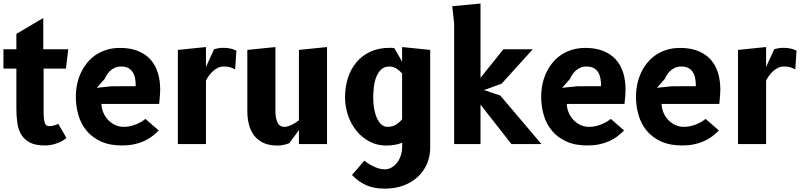

<svg xmlns="http://www.w3.org/2000/svg" viewBox="-20 -836 4642 1114"><path d="M233 -194Q233 -168.5 234.5 -151.2Q236 -134 239.8 -123.5Q243.5 -113 249.5 -108.5Q255.5 -104 264.5 -104Q275 -104 284.5 -106Q294 -108 301.5 -110.5Q310.5 -113.5 318 -117.5L365.5 -36Q359.5 -30 347.2 -22.2Q335 -14.5 318.5 -7.8Q302 -1 281.8 3.5Q261.5 8 240 8Q186 8 153.5 -9Q121 -26 103.5 -55Q86 -84 80.5 -122.8Q75 -161.5 75 -205V-438H0V-550H75V-639.5L231 -731.5V-550H376L362.5 -438H233Z M901 -79Q882.5 -60 861 -44Q839.5 -28 813.5 -16.5Q787.5 -5 756.5 1.5Q725.5 8 688 8Q616 8 565 -15.5Q514 -39 481.8 -78.2Q449.5 -117.5 434.8 -168.5Q420 -219.5 420 -275Q420 -310.5 427 -345.2Q434 -380 448.2 -411.2Q462.5 -442.5 483.8 -469.5Q505 -496.5 533.5 -516Q562 -535.5 597.8 -546.8Q633.5 -558 676.5 -558Q736.5 -558 780.5 -540.2Q824.5 -522.5 853 -490.8Q881.5 -459 895.5 -414.5Q909.5 -370 909.5 -316Q909.5 -302.5 907.8 -280.5Q906 -258.5 903.5 -233H568.5Q569.5 -206 580 -181.8Q590.5 -157.5 607.8 -139.5Q625 -121.5 648 -110.8Q671 -100 698 -100Q720 -100 739.8 -105Q759.5 -110 775.8 -117.2Q792 -124.5 804.5 -132.2Q817 -140 824 -146ZM767.5 -336Q767.5 -359 764 -379.5Q760.5 -400 751 -415.8Q741.5 -431.5 725.2 -440.8Q709 -450 683.5 -450Q662 -450 645.8 -442.5Q629.5 -435 617.8 -423.8Q606 -412.5 598.5 -400Q591 -387.5 587 -378L541.5 -326.5L628 -335.5Z M1344.5 -433.5Q1334.5 -438.5 1326.5 -441.8Q1318.5 -445 1310.5 -447Q1302.5 -449 1293.8 -449.5Q1285 -450 1273.5 -450Q1259.5 -450 1245.2 -443.2Q1231 -436.5 1217.8 -425Q1204.5 -413.5 1193.5 -398.8Q1182.5 -384 1175 -368V0H1012V-546.5L1175 -563V-447.5L1222 -550Q1230 -553 1244.8 -555.8Q1259.5 -558.5 1272.5 -558.5Q1300 -558.5 1317.8 -554.2Q1335.5 -550 1351.5 -542Z M1714.5 -546.5 1877.5 -563V0H1714.5V-81.5L1659 -5.5Q1649 -1 1629.5 3.8Q1610 8.5 1589.5 8.5Q1542.5 8.5 1509.5 -6.5Q1476.5 -21.5 1455.5 -48.2Q1434.5 -75 1424.8 -111.8Q1415 -148.5 1415 -192V-546.5L1578 -563V-192Q1578 -150.5 1590 -125.2Q1602 -100 1630 -100Q1639.5 -100 1650.8 -103.2Q1662 -106.5 1673 -112Q1684 -117.5 1694.8 -124.2Q1705.5 -131 1714.5 -138Z M2313.5 -8Q2297.5 -1 2273.2 3.8Q2249 8.5 2220 8.5Q2169.5 8.5 2126 -13.8Q2082.5 -36 2050.5 -74.2Q2018.5 -112.5 2000.2 -163.8Q1982 -215 1982 -272.5Q1982 -331 1998.5 -383Q2015 -435 2047.5 -474Q2080 -513 2128.5 -535.8Q2177 -558.5 2241.5 -558.5Q2250.5 -558.5 2256.5 -558.2Q2262.5 -558 2267.5 -557L2313 -479V-563L2476 -546.5V20.5Q2476 70 2457.8 113.2Q2439.5 156.5 2405.5 188.8Q2371.5 221 2322.5 239.8Q2273.5 258.5 2211.5 258.5Q2178.5 258.5 2152.2 253.2Q2126 248 2103.5 238Q2081 228 2061.2 213.2Q2041.5 198.5 2022 179.5L2094 96Q2102 103 2115 111.5Q2128 120 2143.8 128Q2159.5 136 2177.2 141.2Q2195 146.5 2212 146.5Q2233 146.5 2251.5 136.2Q2270 126 2283.8 108Q2297.5 90 2305.5 65.8Q2313.5 41.5 2313.5 13.5ZM2313 -410Q2299 -426 2280.2 -438Q2261.5 -450 2239 -450Q2209 -450 2190.8 -432Q2172.5 -414 2162.2 -386.8Q2152 -359.5 2148.8 -327.5Q2145.5 -295.5 2145.5 -267Q2145.5 -231.5 2151.5 -201Q2157.5 -170.5 2168.2 -148Q2179 -125.5 2194 -112.8Q2209 -100 2227.5 -100Q2257 -100 2277 -112.5Q2297 -125 2313 -143.5Z M2615 0V-698.5L2604 -800L2768 -815.5V-384.5L2900.5 -550H3071L2890 -350L2788 -313.5L2882.5 -282L3121.5 0H2947.5L2768 -229V0Z M3601 -79Q3582.5 -60 3561 -44Q3539.5 -28 3513.5 -16.5Q3487.5 -5 3456.5 1.5Q3425.5 8 3388 8Q3316 8 3265 -15.5Q3214 -39 3181.8 -78.2Q3149.5 -117.5 3134.8 -168.5Q3120 -219.5 3120 -275Q3120 -310.5 3127 -345.2Q3134 -380 3148.2 -411.2Q3162.5 -442.5 3183.8 -469.5Q3205 -496.5 3233.5 -516Q3262 -535.5 3297.8 -546.8Q3333.5 -558 3376.5 -558Q3436.5 -558 3480.5 -540.2Q3524.5 -522.5 3553 -490.8Q3581.5 -459 3595.5 -414.5Q3609.5 -370 3609.5 -316Q3609.5 -302.5 3607.8 -280.5Q3606 -258.5 3603.5 -233H3268.5Q3269.5 -206 3280 -181.8Q3290.5 -157.5 3307.8 -139.5Q3325 -121.5 3348 -110.8Q3371 -100 3398 -100Q3420 -100 3439.8 -105Q3459.5 -110 3475.8 -117.2Q3492 -124.5 3504.5 -132.2Q3517 -140 3524 -146ZM3467.5 -336Q3467.5 -359 3464 -379.5Q3460.5 -400 3451 -415.8Q3441.5 -431.5 3425.2 -440.8Q3409 -450 3383.5 -450Q3362 -450 3345.8 -442.5Q3329.5 -435 3317.8 -423.8Q3306 -412.5 3298.5 -400Q3291 -387.5 3287 -378L3241.5 -326.5L3328 -335.5Z M4151 -79Q4132.5 -60 4111 -44Q4089.5 -28 4063.5 -16.5Q4037.5 -5 4006.5 1.5Q3975.5 8 3938 8Q3866 8 3815 -15.5Q3764 -39 3731.8 -78.2Q3699.5 -117.5 3684.8 -168.5Q3670 -219.5 3670 -275Q3670 -310.5 3677 -345.2Q3684 -380 3698.2 -411.2Q3712.5 -442.5 3733.8 -469.5Q3755 -496.5 3783.5 -516Q3812 -535.5 3847.8 -546.8Q3883.5 -558 3926.5 -558Q3986.5 -558 4030.5 -540.2Q4074.5 -522.5 4103 -490.8Q4131.5 -459 4145.5 -414.5Q4159.5 -370 4159.5 -316Q4159.5 -302.5 4157.8 -280.5Q4156 -258.5 4153.5 -233H3818.5Q3819.5 -206 3830 -181.8Q3840.5 -157.5 3857.8 -139.5Q3875 -121.5 3898 -110.8Q3921 -100 3948 -100Q3970 -100 3989.8 -105Q4009.5 -110 4025.8 -117.2Q4042 -124.5 4054.5 -132.2Q4067 -140 4074 -146ZM4017.5 -336Q4017.5 -359 4014 -379.5Q4010.5 -400 4001 -415.8Q3991.5 -431.5 3975.2 -440.8Q3959 -450 3933.5 -450Q3912 -450 3895.8 -442.5Q3879.5 -435 3867.8 -423.8Q3856 -412.5 3848.5 -400Q3841 -387.5 3837 -378L3791.5 -326.5L3878 -335.5Z M4594.5 -433.5Q4584.5 -438.5 4576.5 -441.8Q4568.5 -445 4560.5 -447Q4552.5 -449 4543.8 -449.5Q4535 -450 4523.5 -450Q4509.5 -450 4495.2 -443.2Q4481 -436.5 4467.8 -425Q4454.5 -413.5 4443.5 -398.8Q4432.5 -384 4425 -368V0H4262V-546.5L4425 -563V-447.5L4472 -550Q4480 -553 4494.8 -555.8Q4509.5 -558.5 4522.5 -558.5Q4550 -558.5 4567.8 -554.2Q4585.5 -550 4601.5 -542Z"/></svg>

Font: B612
Style: Bold
Weight: 700
Designer: Nicolas Chauveau, Thomas Paillot, Jonathan Favre-Lamarine, Jean-Luc Vinot
Foundry: AIRBUS
Version: Version 1.008